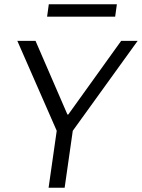

<svg xmlns="http://www.w3.org/2000/svg" viewBox="-20 -877 663 897"><path d="M295 -342H299L546 -686H623L320 -266L282 0H207L245 -266L61 -686H146ZM526 -857 518 -799H200L208 -857Z"/></svg>

Font: Chivo Light Italic
Style: Regular
Weight: 300
Italic angle: -8.05°
Designer: Hector Gatti
Foundry: Omnibus-Type
Version: Version 1.007